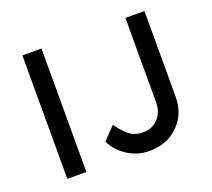

<svg xmlns="http://www.w3.org/2000/svg" viewBox="-120 -856 1130 1023"><g transform="rotate(-20 445.0 -345.0)"><path d="M100 0V-700H154H208V0ZM358 -117 426 -188Q467 -132 496 -113.5Q525 -95 564 -95Q618 -95 651 -130.5Q684 -166 684 -223V-700H792V-213Q792 -117 728 -53.5Q664 10 564 10Q497 10 442.5 -24.5Q388 -59 358 -117Z"/></g></svg>

Font: Easer Grotesk
Style: Regular
Weight: 400
Designer: Boardeaser, Bonnie Shaver-Troup, Thomas Jockin
Foundry: Lexend
Version: Version 1.008;Glyphs 3.1.2 (3151)